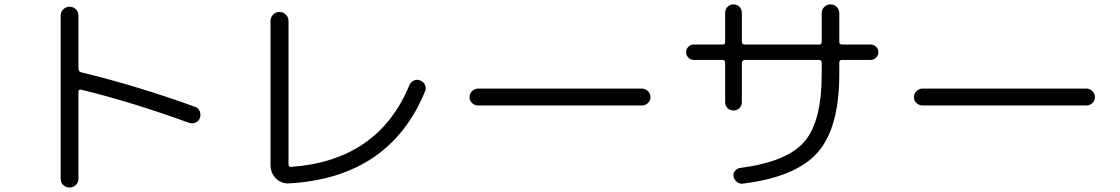

<svg xmlns="http://www.w3.org/2000/svg" viewBox="-20 -797 5040 864"><path d="M252.9 6.8V-726.6Q252.9 -743.2 264.6 -754.9Q276.4 -766.6 293 -766.6Q309.6 -766.6 321.3 -755.4Q333 -744.1 333 -726.6V-487.3Q333 -475.6 344.7 -471.7Q592.8 -412.1 857.4 -316.4Q872.1 -311.5 878.4 -296.9Q884.8 -282.2 879.9 -267.1Q875 -252 860.4 -245.6Q845.7 -239.3 831.1 -244.1Q577.1 -336.9 344.7 -393.6Q333 -395.5 333 -384.8V6.8Q333 23.4 321.3 35.2Q309.6 46.9 293 46.9Q276.4 46.9 264.6 35.6Q252.9 24.4 252.9 6.8Z M1281.2 28.3Q1246.1 30.3 1221.7 5.9Q1197.3 -18.6 1197.3 -54.7V-702.1Q1197.3 -718.8 1209 -731Q1220.7 -743.2 1237.8 -743.2Q1254.9 -743.2 1266.6 -731Q1278.3 -718.8 1278.3 -702.1V-56.6Q1278.3 -45.9 1289.1 -45.9Q1682.6 -74.2 1822.3 -414.1Q1828.1 -427.7 1842.8 -434.6Q1857.4 -441.4 1871.1 -434.6Q1885.7 -428.7 1892.6 -414.6Q1899.4 -400.4 1892.6 -385.7Q1733.4 2 1281.2 28.3Z M2131.8 -322.3Q2116.2 -322.3 2104.5 -333Q2092.8 -343.8 2092.8 -359.9Q2092.8 -376 2104.5 -387.2Q2116.2 -398.4 2131.8 -398.4H2868.2Q2883.8 -398.4 2895.5 -387.2Q2907.2 -376 2907.2 -359.9Q2907.2 -343.8 2895.5 -333Q2883.8 -322.3 2868.2 -322.3Z M3101.6 -527.3Q3087.9 -527.3 3077.6 -537.6Q3067.4 -547.9 3067.4 -562Q3067.4 -576.2 3077.6 -586.4Q3087.9 -596.7 3101.6 -596.7H3232.4Q3243.2 -596.7 3243.2 -608.4V-739.3Q3243.2 -754.9 3253.9 -766.1Q3264.6 -777.3 3280.8 -777.3Q3296.9 -777.3 3307.6 -766.1Q3318.4 -754.9 3318.4 -739.3V-608.4Q3318.4 -597.7 3330.1 -596.7H3667Q3677.7 -596.7 3677.7 -608.4V-738.3Q3677.7 -753.9 3689 -765.6Q3700.2 -777.3 3717.3 -777.3Q3734.4 -777.3 3745.6 -765.6Q3756.8 -753.9 3756.8 -738.3V-608.4Q3756.8 -597.7 3767.6 -596.7H3898.4Q3912.1 -596.7 3922.4 -586.4Q3932.6 -576.2 3932.6 -562Q3932.6 -547.9 3922.4 -537.6Q3912.1 -527.3 3898.4 -527.3H3767.6Q3756.8 -527.3 3756.8 -514.6V-462.9Q3756.8 -221.7 3659.2 -110.8Q3561.5 0 3323.2 29.3Q3308.6 31.2 3296.4 22Q3284.2 12.7 3281.2 -2Q3278.3 -15.6 3287.1 -27.3Q3295.9 -39.1 3309.6 -41Q3520.5 -68.4 3599.1 -158.7Q3677.7 -249 3677.7 -462.9V-514.6Q3677.7 -526.4 3667 -527.3H3330.1Q3326.2 -527.3 3322.3 -523.4Q3318.4 -519.5 3318.4 -514.6V-336.9Q3318.4 -321.3 3307.6 -310.5Q3296.9 -299.8 3280.8 -299.8Q3264.6 -299.8 3253.9 -310.5Q3243.2 -321.3 3243.2 -336.9V-514.6Q3243.2 -526.4 3232.4 -527.3Z M4131.8 -322.3Q4116.2 -322.3 4104.5 -333Q4092.8 -343.8 4092.8 -359.9Q4092.8 -376 4104.5 -387.2Q4116.2 -398.4 4131.8 -398.4H4868.2Q4883.8 -398.4 4895.5 -387.2Q4907.2 -376 4907.2 -359.9Q4907.2 -343.8 4895.5 -333Q4883.8 -322.3 4868.2 -322.3Z"/></svg>

Font: Rounded-X Mgen+ 1mn regular
Style: Regular
Weight: 400
Designer: [Source Han Sans]
Ryoko NISHIZUKA  (kana & ideographs); Paul D. Hunt (Latin, Greek & Cyrillic); Wenlong ZHANG  (bopomofo
Version: Version 1.059.20150602